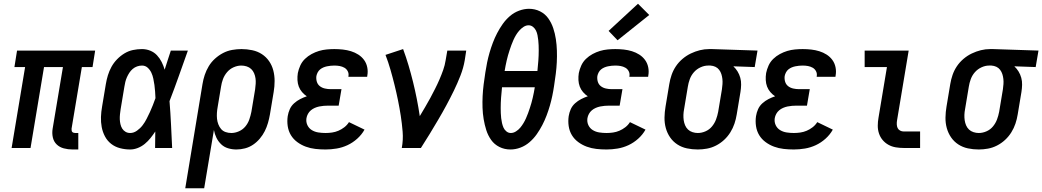

<svg xmlns="http://www.w3.org/2000/svg" viewBox="-20 -790 5564 1025"><path d="M367 8Q343 8 320.5 2Q298 -4 282.5 -19Q267 -34 262 -56.5Q257 -79 261 -103L316 -432H215L143 0H42L114 -432H57L71 -520H488L474 -432H417L362 -103Q362 -98 362.5 -93.5Q363 -89 365.5 -86Q368 -83 372.5 -81.5Q377 -80 381 -80H398V8Z M675 8Q647 8 620.5 1Q594 -6 573.5 -22Q553 -38 540.5 -61.5Q528 -85 523 -111.5Q518 -138 519 -165.5Q520 -193 525 -221L545 -341Q549 -365 556 -388Q563 -411 575 -433Q587 -455 605 -473.5Q623 -492 644.5 -505Q666 -518 690 -523Q714 -528 738 -528Q761 -528 782 -519.5Q803 -511 818 -495Q833 -479 843 -459Q853 -439 859 -418Q867 -444 875.5 -469.5Q884 -495 892 -520H983Q959 -453 935 -385Q911 -317 885 -250Q890 -188 893 -125.5Q896 -63 899 0H808Q808 -22 808.5 -44Q809 -66 809 -88Q797 -70 783.5 -53Q770 -36 753 -22Q736 -8 715.5 0Q695 8 675 8ZM675 -80Q694 -80 711.5 -92.5Q729 -105 741.5 -121.5Q754 -138 763 -156Q772 -174 780.5 -192Q789 -210 796 -228.5Q803 -247 810 -266Q809 -284 808 -301.5Q807 -319 804.5 -336Q802 -353 798.5 -370Q795 -387 788 -402Q781 -417 768.5 -428.5Q756 -440 738 -440Q725 -440 712 -435.5Q699 -431 688.5 -422Q678 -413 670.5 -401.5Q663 -390 657.5 -377.5Q652 -365 649 -352.5Q646 -340 644 -327L624 -207Q622 -194 620.5 -180Q619 -166 619.5 -153Q620 -140 623 -127Q626 -114 632.5 -103.5Q639 -93 650 -86.5Q661 -80 675 -80Z M969 215 1061 -341Q1065 -366 1073 -390Q1081 -414 1094.5 -436.5Q1108 -459 1128 -477Q1148 -495 1171 -507Q1194 -519 1219.5 -523.5Q1245 -528 1269 -528Q1298 -528 1326.5 -522Q1355 -516 1378 -501Q1401 -486 1416.5 -463.5Q1432 -441 1439 -414Q1446 -387 1446 -357.5Q1446 -328 1441 -299L1421 -179Q1417 -156 1410.5 -133.5Q1404 -111 1393.5 -90Q1383 -69 1367 -50Q1351 -31 1331 -17.5Q1311 -4 1288 2Q1265 8 1242 8Q1219 8 1197.5 1.5Q1176 -5 1160.5 -20Q1145 -35 1135.5 -54.5Q1126 -74 1122 -96L1070 215ZM1215 -80Q1235 -80 1255.5 -89Q1276 -98 1290 -115Q1304 -132 1311 -152.5Q1318 -173 1322 -193L1342 -313Q1344 -328 1345 -343Q1346 -358 1344 -372Q1342 -386 1336.5 -399Q1331 -412 1321 -421.5Q1311 -431 1297 -435.5Q1283 -440 1268 -440Q1268 -440 1268 -440Q1268 -440 1268 -440Q1248 -440 1227.5 -431Q1207 -422 1192.5 -405Q1178 -388 1170.5 -368Q1163 -348 1160 -327L1142 -219Q1139 -203 1138 -187Q1137 -171 1138.5 -156Q1140 -141 1145.5 -126.5Q1151 -112 1160.5 -101Q1170 -90 1184.5 -85Q1199 -80 1215 -80Z M1718 8Q1690 8 1663.5 5Q1637 2 1612.5 -7Q1588 -16 1567 -31.5Q1546 -47 1533 -68.5Q1520 -90 1516 -116.5Q1512 -143 1516 -170Q1519 -189 1527 -207Q1535 -225 1550 -238.5Q1565 -252 1582.5 -261Q1600 -270 1618 -276Q1604 -285 1592.5 -298.5Q1581 -312 1575 -328Q1569 -344 1568 -362.5Q1567 -381 1570 -400Q1574 -420 1583 -440Q1592 -460 1608 -475.5Q1624 -491 1643.5 -501.5Q1663 -512 1683 -518Q1703 -524 1724 -526Q1745 -528 1765 -528Q1788 -528 1810.5 -525.5Q1833 -523 1854 -516.5Q1875 -510 1893 -498.5Q1911 -487 1923.5 -470Q1936 -453 1940.5 -431Q1945 -409 1941 -387Q1941 -385 1940.5 -383Q1940 -381 1940 -380H1840Q1840 -380 1840 -381Q1840 -382 1840 -382Q1843 -397 1836.5 -409.5Q1830 -422 1818.5 -428.5Q1807 -435 1793.5 -437.5Q1780 -440 1765 -440Q1755 -440 1745.5 -439Q1736 -438 1726 -436Q1716 -434 1706.5 -430Q1697 -426 1689 -419.5Q1681 -413 1676 -403.5Q1671 -394 1669 -384Q1667 -368 1671.5 -353.5Q1676 -339 1687.5 -330Q1699 -321 1714.5 -317.5Q1730 -314 1746 -314H1803L1788 -226H1731Q1720 -226 1708 -225Q1696 -224 1684 -221.5Q1672 -219 1660.5 -214Q1649 -209 1639.5 -201Q1630 -193 1624 -182Q1618 -171 1616 -159Q1613 -139 1621 -122Q1629 -105 1644.5 -95.5Q1660 -86 1679 -83Q1698 -80 1718 -80Q1735 -80 1752.5 -82.5Q1770 -85 1786.5 -92Q1803 -99 1818 -110.5Q1833 -122 1843 -138L1926 -98Q1911 -71 1887 -49.5Q1863 -28 1835 -15Q1807 -2 1777 3Q1747 8 1718 8Z M2125 0Q2133 -44 2129.5 -87Q2126 -130 2119.5 -172Q2113 -214 2104.5 -255.5Q2096 -297 2086 -337.5Q2076 -378 2064.5 -418Q2053 -458 2038 -497L2132 -528Q2148 -485 2161 -441Q2174 -397 2185 -352.5Q2196 -308 2205 -262.5Q2214 -217 2221 -170Q2235 -194 2249.5 -218Q2264 -242 2277 -266.5Q2290 -291 2302.5 -315.5Q2315 -340 2326 -365.5Q2337 -391 2346 -416.5Q2355 -442 2359 -468L2368 -520H2469L2461 -468Q2454 -427 2438 -386Q2422 -345 2403 -306Q2384 -267 2363 -228Q2342 -189 2319.5 -151Q2297 -113 2274 -75Q2251 -37 2227 0Z M2705 8Q2673 8 2646 -5.5Q2619 -19 2602 -43Q2585 -67 2576 -95.5Q2567 -124 2562 -154Q2557 -184 2556 -215Q2555 -246 2556.5 -277Q2558 -308 2562 -339.5Q2566 -371 2571 -403Q2575 -430 2580.5 -456.5Q2586 -483 2593.5 -509Q2601 -535 2611 -561.5Q2621 -588 2634 -613Q2647 -638 2663.5 -661.5Q2680 -685 2702 -704Q2724 -723 2751 -733Q2778 -743 2804 -743Q2836 -743 2863 -729.5Q2890 -716 2907 -692Q2924 -668 2933.5 -639.5Q2943 -611 2947.5 -581Q2952 -551 2953 -520Q2954 -489 2952.5 -458Q2951 -427 2947 -395.5Q2943 -364 2938 -332Q2934 -305 2928.5 -278.5Q2923 -252 2915.5 -226Q2908 -200 2898 -173.5Q2888 -147 2875 -122Q2862 -97 2845.5 -73.5Q2829 -50 2807 -31Q2785 -12 2758.5 -2Q2732 8 2705 8ZM2674 -411H2849Q2850 -425 2851.5 -439Q2853 -453 2854 -466.5Q2855 -480 2855.5 -494Q2856 -508 2856 -521.5Q2856 -535 2855.5 -548.5Q2855 -562 2853.5 -575.5Q2852 -589 2849.5 -602Q2847 -615 2841.5 -626.5Q2836 -638 2825.5 -646.5Q2815 -655 2802 -655Q2788 -655 2775 -646.5Q2762 -638 2752 -626.5Q2742 -615 2734.5 -602.5Q2727 -590 2721 -576.5Q2715 -563 2710 -549.5Q2705 -536 2700.5 -522Q2696 -508 2692 -494.5Q2688 -481 2685 -467Q2682 -453 2679 -439Q2676 -425 2674 -411ZM2707 -80Q2721 -80 2734.5 -88.5Q2748 -97 2757.5 -108.5Q2767 -120 2774.5 -132.5Q2782 -145 2788 -158.5Q2794 -172 2799 -185.5Q2804 -199 2808.5 -213Q2813 -227 2817 -240.5Q2821 -254 2824 -268Q2827 -282 2830 -296Q2833 -310 2835 -324H2660Q2659 -310 2657.5 -296Q2656 -282 2655 -268.5Q2654 -255 2653.5 -241Q2653 -227 2653 -213.5Q2653 -200 2653.5 -186.5Q2654 -173 2655.5 -159.5Q2657 -146 2660 -133Q2663 -120 2668 -108.5Q2673 -97 2683.5 -88.5Q2694 -80 2707 -80Z M3218 8Q3190 8 3163.5 5Q3137 2 3112.5 -7Q3088 -16 3067 -31.5Q3046 -47 3033 -68.5Q3020 -90 3016 -116.5Q3012 -143 3016 -170Q3019 -189 3027 -207Q3035 -225 3050 -238.5Q3065 -252 3082.5 -261Q3100 -270 3118 -276Q3104 -285 3092.5 -298.5Q3081 -312 3075 -328Q3069 -344 3068 -362.5Q3067 -381 3070 -400Q3074 -420 3083 -440Q3092 -460 3108 -475.5Q3124 -491 3143.5 -501.5Q3163 -512 3183 -518Q3203 -524 3224 -526Q3245 -528 3265 -528Q3288 -528 3310.5 -525.5Q3333 -523 3354 -516.5Q3375 -510 3393 -498.5Q3411 -487 3423.5 -470Q3436 -453 3440.5 -431Q3445 -409 3441 -387Q3441 -385 3440.5 -383Q3440 -381 3440 -380H3340Q3340 -380 3340 -381Q3340 -382 3340 -382Q3343 -397 3336.5 -409.5Q3330 -422 3318.5 -428.5Q3307 -435 3293.5 -437.5Q3280 -440 3265 -440Q3255 -440 3245.5 -439Q3236 -438 3226 -436Q3216 -434 3206.5 -430Q3197 -426 3189 -419.5Q3181 -413 3176 -403.5Q3171 -394 3169 -384Q3167 -368 3171.5 -353.5Q3176 -339 3187.5 -330Q3199 -321 3214.5 -317.5Q3230 -314 3246 -314H3303L3288 -226H3231Q3220 -226 3208 -225Q3196 -224 3184 -221.5Q3172 -219 3160.5 -214Q3149 -209 3139.5 -201Q3130 -193 3124 -182Q3118 -171 3116 -159Q3113 -139 3121 -122Q3129 -105 3144.5 -95.5Q3160 -86 3179 -83Q3198 -80 3218 -80Q3235 -80 3252.5 -82.5Q3270 -85 3286.5 -92Q3303 -99 3318 -110.5Q3333 -122 3343 -138L3426 -98Q3411 -71 3387 -49.5Q3363 -28 3335 -15Q3307 -2 3277 3Q3247 8 3218 8ZM3277 -575 3229 -625 3386 -770 3446 -710Z M3705 8Q3675 8 3647 2Q3619 -4 3596 -19Q3573 -34 3557.5 -56.5Q3542 -79 3534.5 -106Q3527 -133 3527.5 -162.5Q3528 -192 3533 -221L3553 -341Q3557 -366 3565.5 -390.5Q3574 -415 3588.5 -436.5Q3603 -458 3623.5 -475.5Q3644 -493 3668 -504.5Q3692 -516 3716.5 -522Q3741 -528 3766 -528Q3770 -528 3773.5 -528Q3777 -528 3781 -528L4024 -520L4009 -432L3895 -436Q3908 -424 3917.5 -408.5Q3927 -393 3932 -375Q3937 -357 3936.5 -337.5Q3936 -318 3933 -299L3913 -179Q3909 -154 3901 -130Q3893 -106 3879 -83.5Q3865 -61 3845.5 -43Q3826 -25 3802.5 -13Q3779 -1 3754 3.5Q3729 8 3705 8ZM3705 -80Q3726 -80 3746.5 -89Q3767 -98 3781 -115Q3795 -132 3802.5 -152Q3810 -172 3814 -193L3834 -313Q3836 -327 3837 -341Q3838 -355 3836.5 -368.5Q3835 -382 3831 -394.5Q3827 -407 3819 -417.5Q3811 -428 3799 -433.5Q3787 -439 3773 -440H3767Q3765 -440 3763.5 -440Q3762 -440 3760 -440Q3740 -440 3719.5 -430.5Q3699 -421 3684.5 -404.5Q3670 -388 3662.5 -367.5Q3655 -347 3652 -327L3632 -207Q3629 -192 3628.5 -177Q3628 -162 3630 -148Q3632 -134 3637.5 -121Q3643 -108 3653 -98.5Q3663 -89 3677 -84.5Q3691 -80 3705 -80Z M4218 8Q4190 8 4163.5 5Q4137 2 4112.5 -7Q4088 -16 4067 -31.5Q4046 -47 4033 -68.5Q4020 -90 4016 -116.5Q4012 -143 4016 -170Q4019 -189 4027 -207Q4035 -225 4050 -238.5Q4065 -252 4082.5 -261Q4100 -270 4118 -276Q4104 -285 4092.5 -298.5Q4081 -312 4075 -328Q4069 -344 4068 -362.5Q4067 -381 4070 -400Q4074 -420 4083 -440Q4092 -460 4108 -475.5Q4124 -491 4143.5 -501.5Q4163 -512 4183 -518Q4203 -524 4224 -526Q4245 -528 4265 -528Q4288 -528 4310.5 -525.5Q4333 -523 4354 -516.5Q4375 -510 4393 -498.5Q4411 -487 4423.5 -470Q4436 -453 4440.5 -431Q4445 -409 4441 -387Q4441 -385 4440.5 -383Q4440 -381 4440 -380H4340Q4340 -380 4340 -381Q4340 -382 4340 -382Q4343 -397 4336.5 -409.5Q4330 -422 4318.5 -428.5Q4307 -435 4293.5 -437.5Q4280 -440 4265 -440Q4255 -440 4245.5 -439Q4236 -438 4226 -436Q4216 -434 4206.5 -430Q4197 -426 4189 -419.5Q4181 -413 4176 -403.5Q4171 -394 4169 -384Q4167 -368 4171.5 -353.5Q4176 -339 4187.5 -330Q4199 -321 4214.5 -317.5Q4230 -314 4246 -314H4303L4288 -226H4231Q4220 -226 4208 -225Q4196 -224 4184 -221.5Q4172 -219 4160.5 -214Q4149 -209 4139.5 -201Q4130 -193 4124 -182Q4118 -171 4116 -159Q4113 -139 4121 -122Q4129 -105 4144.5 -95.5Q4160 -86 4179 -83Q4198 -80 4218 -80Q4235 -80 4252.5 -82.5Q4270 -85 4286.5 -92Q4303 -99 4318 -110.5Q4333 -122 4343 -138L4426 -98Q4411 -71 4387 -49.5Q4363 -28 4335 -15Q4307 -2 4277 3Q4247 8 4218 8Z M4805 0Q4783 0 4762 -3.5Q4741 -7 4723 -17Q4705 -27 4692 -42.5Q4679 -58 4672.5 -77.5Q4666 -97 4666 -118.5Q4666 -140 4670 -162L4715 -432H4596V-520H4831L4769 -148Q4767 -137 4767.5 -126Q4768 -115 4772 -106.5Q4776 -98 4785 -93Q4794 -88 4805 -88H4892V0Z M5205 8Q5175 8 5147 2Q5119 -4 5096 -19Q5073 -34 5057.5 -56.5Q5042 -79 5034.5 -106Q5027 -133 5027.5 -162.5Q5028 -192 5033 -221L5053 -341Q5057 -366 5065.5 -390.5Q5074 -415 5088.5 -436.5Q5103 -458 5123.5 -475.5Q5144 -493 5168 -504.5Q5192 -516 5216.5 -522Q5241 -528 5266 -528Q5270 -528 5273.5 -528Q5277 -528 5281 -528L5524 -520L5509 -432L5395 -436Q5408 -424 5417.5 -408.5Q5427 -393 5432 -375Q5437 -357 5436.5 -337.5Q5436 -318 5433 -299L5413 -179Q5409 -154 5401 -130Q5393 -106 5379 -83.5Q5365 -61 5345.5 -43Q5326 -25 5302.5 -13Q5279 -1 5254 3.5Q5229 8 5205 8ZM5205 -80Q5226 -80 5246.5 -89Q5267 -98 5281 -115Q5295 -132 5302.5 -152Q5310 -172 5314 -193L5334 -313Q5336 -327 5337 -341Q5338 -355 5336.5 -368.5Q5335 -382 5331 -394.5Q5327 -407 5319 -417.5Q5311 -428 5299 -433.5Q5287 -439 5273 -440H5267Q5265 -440 5263.5 -440Q5262 -440 5260 -440Q5240 -440 5219.5 -430.5Q5199 -421 5184.5 -404.5Q5170 -388 5162.5 -367.5Q5155 -347 5152 -327L5132 -207Q5129 -192 5128.5 -177Q5128 -162 5130 -148Q5132 -134 5137.5 -121Q5143 -108 5153 -98.5Q5163 -89 5177 -84.5Q5191 -80 5205 -80Z"/></svg>

Font: Iosevka SS04 Semibold
Style: Italic
Weight: 600
Italic angle: -9°
Monospace: yes
Designer: Belleve Invis
Foundry: Belleve Invis
Version: Version 19.0.0; ttfautohint (v1.8.4)